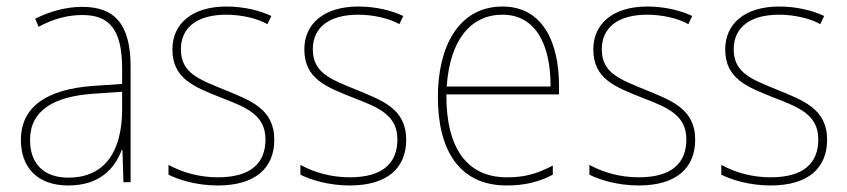

<svg xmlns="http://www.w3.org/2000/svg" viewBox="-20 -558 2595 588"><path d="M232 -537C182 -537 133 -523 88 -501L98 -476C147 -502 190 -512 232 -512C316 -512 354 -467 354 -347V-301L266 -295C127 -285 44 -234 44 -129C44 -49 91 10 189 10C286 10 331 -42 353 -99H355L358 0H380V-353C380 -483 332 -537 232 -537ZM267 -271 354 -277V-220C353 -98 304 -14 189 -14C114 -14 72 -57 72 -129C72 -220 145 -263 267 -271Z M820 -130C820 -226 745 -251 665 -284C590 -315 534 -334 534 -407C534 -477 588 -513 673 -513C718 -513 768 -502 799 -484L811 -509C775 -526 727 -538 673 -538C568 -538 508 -485 508 -407C508 -317 574 -292 657 -259C735 -229 793 -206 793 -131C793 -59 749 -15 647 -15C592 -15 540 -29 496 -53V-23C528 -7 583 10 647 10C763 10 820 -44 820 -130Z M1224 -130C1224 -226 1149 -251 1069 -284C994 -315 938 -334 938 -407C938 -477 992 -513 1077 -513C1122 -513 1172 -502 1203 -484L1215 -509C1179 -526 1131 -538 1077 -538C972 -538 912 -485 912 -407C912 -317 978 -292 1061 -259C1139 -229 1197 -206 1197 -131C1197 -59 1153 -15 1051 -15C996 -15 944 -29 900 -53V-23C932 -7 987 10 1051 10C1167 10 1224 -44 1224 -130Z M1519 -538C1385 -538 1321 -416 1321 -261C1321 -100 1385 10 1532 10C1588 10 1631 -1 1673 -23V-51C1621 -24 1585 -15 1532 -15C1410 -15 1346 -105 1347 -269H1692V-295C1692 -427 1643 -538 1519 -538ZM1519 -513C1621 -513 1667 -420 1666 -293H1348C1358 -438 1423 -513 1519 -513Z M2109 -130C2109 -226 2034 -251 1954 -284C1879 -315 1823 -334 1823 -407C1823 -477 1877 -513 1962 -513C2007 -513 2057 -502 2088 -484L2100 -509C2064 -526 2016 -538 1962 -538C1857 -538 1797 -485 1797 -407C1797 -317 1863 -292 1946 -259C2024 -229 2082 -206 2082 -131C2082 -59 2038 -15 1936 -15C1881 -15 1829 -29 1785 -53V-23C1817 -7 1872 10 1936 10C2052 10 2109 -44 2109 -130Z M2513 -130C2513 -226 2438 -251 2358 -284C2283 -315 2227 -334 2227 -407C2227 -477 2281 -513 2366 -513C2411 -513 2461 -502 2492 -484L2504 -509C2468 -526 2420 -538 2366 -538C2261 -538 2201 -485 2201 -407C2201 -317 2267 -292 2350 -259C2428 -229 2486 -206 2486 -131C2486 -59 2442 -15 2340 -15C2285 -15 2233 -29 2189 -53V-23C2221 -7 2276 10 2340 10C2456 10 2513 -44 2513 -130Z"/></svg>

Font: Noto Sans Gujarati UI SemiCondensed Thin
Style: Regular
Weight: 100
Width: 4
Designer: Jelle Bosma - Monotype Design Team, Universal Thirst
Foundry: Monotype Imaging Inc.
Version: Version 2.106